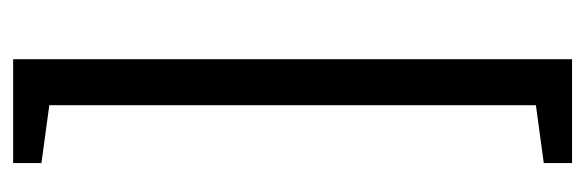

<svg xmlns="http://www.w3.org/2000/svg" viewBox="-319 -420 890 292"><g transform="rotate(90 126.0 -274.0)"><path d="M70 151V-699H228V-656L140 -644V96L228 108V151Z"/></g></svg>

Font: Faustina
Style: Regular
Weight: 400
Designer: Alfonso Garcia
Foundry: http://www.omnibus-type.com
Version: Version 1.200